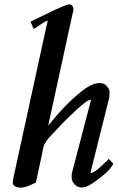

<svg xmlns="http://www.w3.org/2000/svg" viewBox="-20 -826 545 876"><path d="M394 -369H395L308 -36C307 -31 307 -24 307 -14C307 -4 312 6 321 16C342 37 371 31 396 14C411 5 430 -9 453 -28C474 -45 488 -62 497 -79L476 -101L461 -86C428 -53 406 -37 395 -37C394 -38 394 -38 393 -38V-39L478 -379C479 -386 480 -395 480 -407C480 -416 474 -426 463 -437C456 -444 447 -447 434 -447C413 -447 387 -436 357 -413C306 -374 254 -320 200 -253L311 -763C313 -769 314 -772 314 -773L315 -780C315 -798 308 -807 293 -806C284 -805 253 -792 201 -767C149 -742 122 -728 119 -727L134 -694L144 -700C171 -719 189 -730 197 -732V-728C197 -726 195 -719 192 -707L46 -37C45 -32 38 -1 38 6C39 22 52 30 77 30C90 30 111 23 139 9L144 7L179 -158C181 -165 186 -174 193 -184C200 -195 224 -220 263 -261C275 -273 381 -382 394 -369Z"/></svg>

Font: fbb
Style: Bold Italic
Weight: 700
Italic angle: -12°
Designer: David J. Perry, Michael Sharpe
Version: Version 0.991